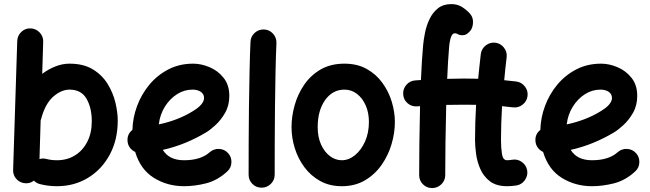

<svg xmlns="http://www.w3.org/2000/svg" viewBox="-20 -871 3242 957"><path d="M132.3 -729.5Q159.2 -728.5 177.7 -709Q196.3 -689.5 195.3 -662.6L190.4 -502.9Q222.2 -526.9 257.1 -540.3Q292 -553.7 326.2 -553.7Q396.5 -553.7 443.1 -525.1Q489.7 -496.6 516.8 -452.1Q543.9 -407.7 555.4 -358.9Q566.9 -310.1 566.9 -270Q566.9 -174.3 527.1 -100.3Q487.3 -26.4 418.7 15.4Q350.1 57.1 263.7 57.1Q219.2 57.1 178.2 46.4Q161.6 42 148.9 29.3Q130.9 43.5 107.9 42.5Q81.1 41.5 62.7 22.2Q44.4 2.9 45.4 -23.9L65.9 -666.5Q66.9 -693.4 86.2 -711.9Q105.5 -730.5 132.3 -729.5ZM211.4 -78.6Q236.3 -72.3 263.7 -72.3Q314.5 -72.3 353.5 -96.4Q392.6 -120.6 415 -164.3Q437.5 -208 437.5 -266.1Q437.5 -333 411.4 -378.7Q385.3 -424.3 326.2 -424.3Q285.6 -424.3 245.4 -389.2Q205.1 -354 185.1 -278.3Q184.1 -274.4 182.6 -271L176.8 -78.1Q194.3 -83.5 211.4 -78.6Z M1112.3 -16.1Q1064 28.3 1007.6 42.7Q951.2 57.1 897.5 57.1Q814 57.1 746.8 15.4Q679.7 -26.4 653.8 -113.8Q637.7 -121.1 627.2 -135.5Q616.7 -149.9 615.7 -168.5Q613.3 -202.6 640.1 -223.6Q641.6 -284.2 663.3 -342.8Q685.1 -401.4 724.6 -449Q764.2 -496.6 819.3 -525.1Q874.5 -553.7 942.9 -553.7Q982.9 -553.7 1024.7 -536.1Q1066.4 -518.6 1094.7 -482.9Q1123 -447.3 1123 -393.1Q1123 -345.2 1101.8 -308.3Q1080.6 -271.5 1053.2 -246.8Q1025.9 -222.2 1007.8 -211.4Q956.5 -180.7 902.6 -158.7Q848.6 -136.7 791.5 -124Q822.8 -72.3 897.5 -72.3Q981 -72.3 1025.4 -112.3Q1045.4 -129.9 1072.3 -128.7Q1099.1 -127.4 1117.2 -107.4Q1134.8 -87.9 1133.5 -60.8Q1132.3 -33.7 1112.3 -16.1ZM939.5 -424.3Q898.4 -424.3 862.5 -401.6Q826.7 -378.9 802 -339.6Q777.3 -300.3 771.5 -251Q864.3 -270.5 936.5 -314Q968.8 -333 982.9 -349.9Q997.1 -366.7 997.1 -382.3Q997.1 -401.9 981.2 -413.1Q965.3 -424.3 939.5 -424.3Z M1295.9 -724.1Q1322.8 -723.1 1340.8 -703.1Q1358.9 -683.1 1357.9 -656.2Q1355 -594.7 1353.3 -512Q1351.6 -429.2 1350.6 -338.4Q1349.6 -247.6 1349.4 -159.7Q1349.1 -71.8 1349.1 0Q1349.1 26.9 1329.8 45.7Q1310.5 64.5 1283.7 64.5Q1256.8 64.5 1238 45.7Q1219.2 26.9 1219.2 0Q1219.2 -72.3 1219.5 -160.2Q1219.7 -248 1220.9 -339.4Q1222.2 -430.7 1223.9 -514.4Q1225.6 -598.1 1228.5 -662.1Q1229.5 -689 1249.3 -707Q1269 -725.1 1295.9 -724.1Z M1696.8 -553.7Q1760.7 -553.7 1807.9 -527.3Q1855 -501 1886.2 -457.8Q1917.5 -414.6 1932.9 -363.3Q1948.2 -312 1948.2 -262.7Q1948.2 -208.5 1931.6 -152.3Q1915 -96.2 1881.8 -48.8Q1848.6 -1.5 1799.1 27.8Q1749.5 57.1 1683.6 57.1Q1623 57.1 1576.4 31.5Q1529.8 5.9 1497.8 -36.9Q1465.8 -79.6 1449.5 -131.8Q1433.1 -184.1 1433.1 -237.3Q1433.1 -291 1448.7 -346.7Q1464.4 -402.3 1496.6 -449.2Q1528.8 -496.1 1578.6 -524.9Q1628.4 -553.7 1696.8 -553.7ZM1696.8 -424.3Q1637.7 -424.3 1600.6 -372.3Q1563.5 -320.3 1563.5 -237.3Q1563.5 -187 1580.6 -149.9Q1597.7 -112.8 1625 -92.5Q1652.3 -72.3 1683.6 -72.3Q1718.3 -72.3 1749.3 -97.4Q1780.3 -122.6 1799.6 -165.8Q1818.8 -209 1818.8 -262.7Q1818.8 -309.6 1802.7 -345.9Q1786.6 -382.3 1759 -403.3Q1731.4 -424.3 1696.8 -424.3Z M2293.9 -479.5Q2329.1 -479.5 2363.3 -478.5Q2366.2 -509.3 2369.6 -540Q2373 -570.8 2376.5 -601.6Q2379.9 -627.9 2401.1 -644.5Q2422.4 -661.1 2448.7 -658.2Q2475.1 -654.8 2491.7 -633.8Q2508.3 -612.8 2505.4 -586.4Q2502 -557.6 2498.8 -528.8Q2495.6 -500 2493.2 -471.2Q2523.9 -468.3 2553.2 -464.8Q2579.6 -461.4 2596.2 -439.9Q2612.8 -418.5 2609.4 -392.1Q2606 -365.7 2584.5 -349.1Q2563 -332.5 2536.6 -335.9Q2510.7 -339.4 2482.4 -341.8Q2480 -299.8 2478.5 -257.8Q2477.1 -215.8 2477.1 -173.3Q2477.1 -134.8 2481.9 -103.5Q2486.8 -72.3 2507.3 -72.3Q2516.6 -72.3 2532.2 -74.7Q2558.1 -79.6 2580.3 -64.2Q2602.5 -48.8 2607.4 -22.9Q2612.3 2.9 2596.9 25.6Q2581.5 48.3 2555.7 53.2Q2542.5 55.2 2530.5 56.2Q2518.6 57.1 2507.3 57.1Q2454.1 57.1 2422.1 32.7Q2390.1 8.3 2374 -28.8Q2357.9 -65.9 2352.8 -105Q2347.7 -144 2347.7 -173.3Q2347.7 -217.8 2349.1 -261.5Q2350.6 -305.2 2353 -348.6Q2324.7 -349.1 2293.9 -349.1Q2249 -349.1 2204.1 -348.1Q2201.7 -252.9 2200.4 -160.2Q2199.2 -67.4 2199.2 2Q2199.2 28.8 2179.9 47.6Q2160.6 66.4 2133.8 66.4Q2106.9 66.4 2088.1 47.6Q2069.3 28.8 2069.3 2Q2069.3 -66.9 2070.3 -157.5Q2071.3 -248 2073.7 -341.8Q2066.4 -341.3 2058.6 -340.8Q2031.7 -338.9 2011.5 -356.4Q1991.2 -374 1989.7 -400.9Q1987.8 -427.7 2005.4 -448Q2022.9 -468.3 2049.8 -470.2Q2064 -471.2 2078.1 -472.2Q2080.1 -520 2082.8 -563.7Q2085.4 -607.4 2088.9 -644.5Q2091.3 -672.4 2098.4 -707.8Q2105.5 -743.2 2120.8 -775.6Q2136.2 -808.1 2162.6 -829.3Q2189 -850.6 2229.5 -850.6Q2260.7 -850.6 2283.7 -835.7Q2306.6 -820.8 2323.2 -802.2Q2338.9 -783.7 2337.6 -757.8Q2336.4 -731.9 2323.7 -716.8Q2308.6 -699.7 2295.9 -696.8Q2283.2 -693.8 2269 -697.3Q2256.3 -705.1 2246.6 -705.1Q2224.1 -705.1 2218.3 -633.3Q2215.3 -600.6 2213.1 -561Q2210.9 -521.5 2209 -478Q2252.9 -479.5 2293.9 -479.5Z M3145.5 -16.1Q3097.2 28.3 3040.8 42.7Q2984.4 57.1 2930.7 57.1Q2847.2 57.1 2780 15.4Q2712.9 -26.4 2687 -113.8Q2670.9 -121.1 2660.4 -135.5Q2649.9 -149.9 2648.9 -168.5Q2646.5 -202.6 2673.3 -223.6Q2674.8 -284.2 2696.5 -342.8Q2718.3 -401.4 2757.8 -449Q2797.4 -496.6 2852.5 -525.1Q2907.7 -553.7 2976.1 -553.7Q3016.1 -553.7 3057.9 -536.1Q3099.6 -518.6 3127.9 -482.9Q3156.2 -447.3 3156.2 -393.1Q3156.2 -345.2 3135 -308.3Q3113.8 -271.5 3086.4 -246.8Q3059.1 -222.2 3041 -211.4Q2989.7 -180.7 2935.8 -158.7Q2881.8 -136.7 2824.7 -124Q2856 -72.3 2930.7 -72.3Q3014.2 -72.3 3058.6 -112.3Q3078.6 -129.9 3105.5 -128.7Q3132.3 -127.4 3150.4 -107.4Q3168 -87.9 3166.7 -60.8Q3165.5 -33.7 3145.5 -16.1ZM2972.7 -424.3Q2931.6 -424.3 2895.8 -401.6Q2859.9 -378.9 2835.2 -339.6Q2810.5 -300.3 2804.7 -251Q2897.5 -270.5 2969.7 -314Q3002 -333 3016.1 -349.9Q3030.3 -366.7 3030.3 -382.3Q3030.3 -401.9 3014.4 -413.1Q2998.5 -424.3 2972.7 -424.3Z"/></svg>

Font: Mikhak Bold
Style: Regular
Weight: 700
Designer: Amin Abedi
Version: Version 3.3